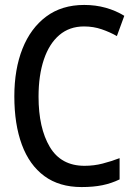

<svg xmlns="http://www.w3.org/2000/svg" viewBox="-20 -747 540 777"><path d="M310 10Q220 10 159.5 -34.5Q99 -79 68.5 -161.5Q38 -244 38 -357Q38 -467 71 -550Q104 -633 167 -680Q230 -727 321 -727Q367 -727 408 -715.5Q449 -704 483 -683L453 -601Q425 -617 391.5 -628.5Q358 -640 320 -640Q261 -640 220 -605Q179 -570 157.5 -506Q136 -442 136 -356Q136 -229 181.5 -152.5Q227 -76 322 -76Q360 -76 395 -85Q430 -94 464 -107V-21Q431 -5 394.5 2.5Q358 10 310 10Z"/></svg>

Font: Noto Sans Mono ExtraCondensed Medium
Style: Regular
Weight: 500
Width: 2
Designer: Monotype Design Team
Foundry: Monotype Imaging Inc.
Version: Version 2.014